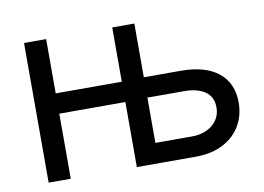

<svg xmlns="http://www.w3.org/2000/svg" viewBox="-63 -624 986 718"><g transform="rotate(-10 430.5 -265.0)"><path d="M67.4 -530.3H151.4V-324.2H402.3V-530.3H486.3V-326.2H626Q719.2 -326.2 769.3 -285.9Q819.3 -245.6 819.3 -171.9Q819.3 -123.5 796.6 -84.5Q773.9 -45.4 730.2 -22.7Q686.5 0 626 0H402.3V-247.1H151.4V0H67.4ZM626 -77.1Q657.2 -77.1 681.9 -88.6Q706.5 -100.1 720.5 -120.8Q734.4 -141.6 734.4 -168Q734.4 -208.5 705.1 -228.8Q675.8 -249 626 -249H486.3V-77.1Z"/></g></svg>

Font: Pretendard JP
Style: Regular
Weight: 400
Designer: Base glyphs from Inter by Rasmus Andersson; Hangeul glyphs from Noto Sans CJK(Source Han Sans) by Jang Soo-young and Kan
Foundry: Kil Hyung-jin
Version: Version 1.309